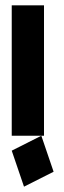

<svg xmlns="http://www.w3.org/2000/svg" viewBox="-20 -944 240 720"><path d="M24 -924H145V-435H135H24ZM135 -435 181 -300 70 -244 24 -379Z"/></svg>

Font: PatchSans
Style: PatchSans
Weight: 400
Version: Version 1.0